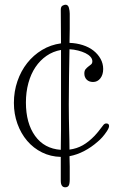

<svg xmlns="http://www.w3.org/2000/svg" viewBox="-20 -826 515 815"><path d="M276 -768Q276 -734 276 -703.5Q276 -673 275 -644Q305 -643 331.5 -634.5Q358 -626 377 -611Q396 -596 407 -576Q418 -556 418 -533Q418 -509 406 -493.5Q394 -478 375 -478Q358 -478 348 -488Q338 -498 338 -514Q338 -526 343.5 -532.5Q349 -539 355 -543.5Q361 -548 366.5 -552.5Q372 -557 372 -566Q372 -576 364 -585Q356 -594 342.5 -600.5Q329 -607 311.5 -611.5Q294 -616 275 -617Q274 -560 273 -504Q272 -448 272 -382Q272 -349 272.5 -322.5Q273 -296 273.5 -274Q274 -252 274.5 -232Q275 -212 275 -191Q306 -195 331.5 -209.5Q357 -224 382 -250Q393 -261 417 -293Q423 -302 431 -302Q443 -302 443 -291Q443 -283 433 -268Q415 -241 394 -224Q368 -201 337.5 -185Q307 -169 275 -163Q276 -142 276 -118.5Q276 -95 276 -65Q276 -45 271.5 -38Q267 -31 257 -31Q238 -31 238 -59V-160Q195 -161 158.5 -179Q122 -197 95.5 -228Q69 -259 54 -300.5Q39 -342 39 -389Q39 -438 54 -481.5Q69 -525 95.5 -558.5Q122 -592 158.5 -614Q195 -636 239 -642Q239 -675 238.5 -710Q238 -745 238 -784Q238 -798 245.5 -802Q253 -806 258 -806Q269 -806 272.5 -793Q276 -780 276 -768ZM90 -391Q90 -303 129 -249Q168 -195 238 -190Q238 -212 238.5 -232.5Q239 -253 239 -276.5Q239 -300 239 -327Q239 -354 239 -388V-614Q205 -608 177.5 -589Q150 -570 130.5 -541Q111 -512 100.5 -473.5Q90 -435 90 -391Z"/></svg>

Font: Life Savers
Style: Regular
Weight: 400
Designer: Pablo Impallari, Rodrigo Fuenzalida, Brenda Gallo
Foundry: Pablo Impallari, Rodrigo Fuenzalida, Brenda Gallo
Version: Version 3.001; ttfautohint (v0.95) -l 8 -r 50 -G 200 -x 14 -